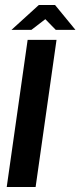

<svg xmlns="http://www.w3.org/2000/svg" viewBox="-20 -751 323 771"><path d="M7 0 91 -591H207L123 0ZM26 -631 136 -731H201L283 -631H204L162 -674L106 -631Z"/></svg>

Font: Alumni Sans Thin
Style: Bold Italic
Weight: 700
Italic angle: -8°
Version: Version 1.016